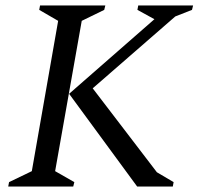

<svg xmlns="http://www.w3.org/2000/svg" viewBox="-20 -680 740 700"><path d="M10 0 13 -16 96 -56 192 -604 123 -644 126 -660H364L360 -644L278 -604L181 -56L251 -16L247 0ZM480 0 232 -338 543 -610 481 -644 484 -660H684L680 -644L619 -620L318 -358L552 -52L613 -16L610 0Z"/></svg>

Font: Spectral SC
Style: Italic
Weight: 400
Italic angle: -10°
Designer: Jean-Baptiste Levee
Foundry: Production Type
Version: Version 2.001